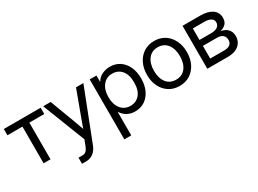

<svg xmlns="http://www.w3.org/2000/svg" viewBox="-35 -1159 2686 1996"><g transform="rotate(-30 1308.0 -161.5)"><path d="M187.5 0V-440.4H7.3V-515.6H449.7V-440.4H270.5V0Z M530.8 204.1V130.9H581.5Q627.4 130.9 651.4 68.8L679.7 -4.4L480 -515.6H569.8L681.2 -218.8Q691.9 -189.9 702.4 -160.9Q712.9 -131.8 722.7 -103Q732.9 -131.8 743.4 -160.9Q753.9 -189.9 764.6 -218.8L874 -515.6H962.4L724.6 95.7Q704.6 147.5 667.5 175.8Q630.4 204.1 581.5 204.1Z M1038.6 204.1V-515.6H1119.6V-439.5H1120.6Q1145.5 -482.9 1189.5 -504.2Q1233.4 -525.4 1283.7 -525.4Q1351.1 -525.4 1401.4 -491.7Q1451.7 -458 1479.5 -397.7Q1507.3 -337.4 1507.3 -257.8Q1507.3 -178.7 1479.5 -118.4Q1451.7 -58.1 1401.4 -24.2Q1351.1 9.8 1283.7 9.8Q1233.4 9.8 1191.9 -12Q1150.4 -33.7 1122.6 -78.1H1121.6V204.1ZM1271 -64.9Q1337.9 -64.9 1380.6 -114Q1423.3 -163.1 1423.3 -257.8Q1423.3 -352.5 1380.6 -401.9Q1337.9 -451.2 1271 -451.2Q1199.2 -451.2 1157 -398.2Q1114.7 -345.2 1114.7 -257.8Q1114.7 -170.4 1157 -117.7Q1199.2 -64.9 1271 -64.9Z M1816.9 11.7Q1745.6 11.7 1691.7 -22.7Q1637.7 -57.1 1607.7 -117.7Q1577.6 -178.2 1577.6 -256.8Q1577.6 -335.9 1607.7 -397Q1637.7 -458 1691.7 -492.7Q1745.6 -527.3 1816.9 -527.3Q1888.7 -527.3 1942.4 -492.7Q1996.1 -458 2026.1 -397Q2056.2 -335.9 2056.2 -256.8Q2056.2 -178.2 2026.1 -117.7Q1996.1 -57.1 1942.4 -22.7Q1888.7 11.7 1816.9 11.7ZM1816.9 -63.5Q1890.1 -63.5 1931.2 -116.5Q1972.2 -169.4 1972.2 -256.8Q1972.2 -345.2 1930.9 -398.7Q1889.6 -452.1 1816.9 -452.1Q1744.1 -452.1 1702.9 -398.9Q1661.6 -345.7 1661.6 -256.8Q1661.6 -168.9 1702.6 -116.2Q1743.7 -63.5 1816.9 -63.5Z M2152.8 0V-515.6H2367.7Q2455.6 -515.6 2507.3 -480Q2559.1 -444.3 2559.1 -378.4Q2559.1 -332.5 2533.7 -306.4Q2508.3 -280.3 2466.3 -271Q2495.1 -266.6 2521 -252.2Q2546.9 -237.8 2563.2 -211.7Q2579.6 -185.5 2579.6 -146Q2579.6 -81.1 2532.2 -40.5Q2484.9 0 2401.9 0ZM2231.9 -77.1H2401.9Q2446.3 -77.1 2470 -95.9Q2493.7 -114.7 2493.7 -148.9Q2493.7 -187.5 2470 -208.3Q2446.3 -229 2401.9 -229H2231.9ZM2231.9 -300.3H2371.6Q2421.4 -300.3 2448.2 -319.1Q2475.1 -337.9 2475.1 -372.6Q2475.1 -404.3 2447.3 -421.4Q2419.4 -438.5 2367.7 -438.5H2231.9Z"/></g></svg>

Font: Inter Display
Style: Regular
Weight: 400
Designer: Rasmus Andersson
Foundry: rsms
Version: Version 4.001;git-9221beed3